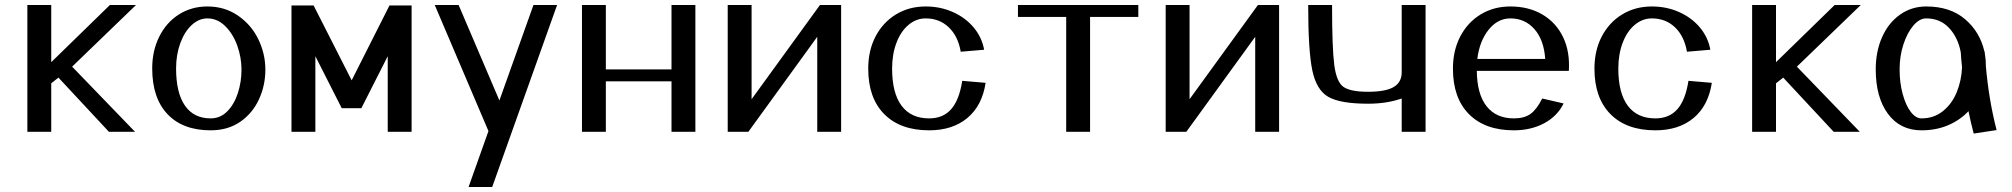

<svg xmlns="http://www.w3.org/2000/svg" viewBox="-20 -530 8090 772"><path d="M422 -510 186 -280V-510H90V0H186V-195L215 -218L418 0H523L270 -262L527 -510Z M814 -456Q854 -456 885.5 -425Q917 -394 934 -346.5Q951 -299 951 -250Q951 -201 936.5 -156Q922 -111 894 -82.5Q866 -54 827 -54Q759 -54 723.5 -105.5Q688 -157 688 -255Q688 -310 705 -356.5Q722 -403 751 -429.5Q780 -456 814 -456ZM592 -255Q592 -136 653.5 -71Q715 -6 827 -6Q896 -6 945.5 -40Q995 -74 1021 -130Q1047 -186 1047 -250Q1047 -314 1018.5 -372.5Q990 -431 936.5 -467.5Q883 -504 814 -504Q750 -504 699.5 -472Q649 -440 620.5 -383Q592 -326 592 -255Z M1394 -207 1241 -508H1152V0H1248V-304L1354 -95H1433L1539 -304V0H1635V-508H1546Z M1988 -126 1824 -510H1728L1944 -3L1864 222H1959L2220 -510H2125Z M2680 -251H2416V-510H2320V0H2416V-203H2680V0H2776V-510H2680Z M3002 -131V-510H2906V0H2989L3266 -382V0H3362V-510H3277Z M3471 -254Q3471 -136 3535.5 -71Q3600 -6 3716 -6Q3810 -6 3869.5 -55.5Q3929 -105 3943 -197L3849 -205Q3837 -128 3804.5 -91Q3772 -54 3716 -54Q3643 -54 3605 -105Q3567 -156 3567 -254Q3567 -312 3584.5 -358Q3602 -404 3633 -430Q3664 -456 3702 -456Q3757 -456 3794.5 -420.5Q3832 -385 3843 -322L3937 -330Q3928 -380 3895 -419.5Q3862 -459 3811.5 -481.5Q3761 -504 3702 -504Q3635 -504 3582.5 -472Q3530 -440 3500.5 -383.5Q3471 -327 3471 -254Z M4073 -510V-462H4267V0H4363V-462H4557V-510Z M4763 -131V-510H4667V0H4750L5027 -382V0H5123V-510H5038Z M5712 -510H5616V-239Q5616 -199 5583.5 -180Q5551 -161 5481 -161Q5410 -161 5382 -180.5Q5354 -200 5345 -268Q5336 -336 5336 -510H5240Q5240 -327 5256.5 -247.5Q5273 -168 5321 -140.5Q5369 -113 5481 -113Q5556 -113 5616 -134V0H5712Z M6193 -293H5920Q5929 -365 5965.5 -410.5Q6002 -456 6053 -456Q6112 -456 6150 -412.5Q6188 -369 6193 -293ZM6288 -245Q6293 -322 6265 -380.5Q6237 -439 6182 -471.5Q6127 -504 6053 -504Q5986 -504 5933.5 -472Q5881 -440 5851.5 -383.5Q5822 -327 5822 -254Q5822 -136 5886.5 -71Q5951 -6 6067 -6Q6136 -6 6189 -34.5Q6242 -63 6267 -114L6181 -134Q6159 -90 6134 -72Q6109 -54 6067 -54Q5996 -54 5957.5 -102.5Q5919 -151 5918 -245Z M6391 -254Q6391 -136 6455.5 -71Q6520 -6 6636 -6Q6730 -6 6789.5 -55.5Q6849 -105 6863 -197L6769 -205Q6757 -128 6724.5 -91Q6692 -54 6636 -54Q6563 -54 6525 -105Q6487 -156 6487 -254Q6487 -312 6504.5 -358Q6522 -404 6553 -430Q6584 -456 6622 -456Q6677 -456 6714.5 -420.5Q6752 -385 6763 -322L6857 -330Q6848 -380 6815 -419.5Q6782 -459 6731.5 -481.5Q6681 -504 6622 -504Q6555 -504 6502.5 -472Q6450 -440 6420.5 -383.5Q6391 -327 6391 -254Z M7357 -510 7121 -280V-510H7025V0H7121V-195L7150 -218L7353 0H7458L7205 -262L7462 -510Z M7869 -260Q7867 -207 7848 -160Q7829 -113 7792.5 -83.5Q7756 -54 7706 -54Q7683 -54 7663 -80Q7643 -106 7630.5 -151.5Q7618 -197 7618 -251Q7618 -305 7633.5 -352Q7649 -399 7673.5 -427.5Q7698 -456 7725 -456Q7781 -456 7817 -417.5Q7853 -379 7864 -319Q7865 -297 7869 -260ZM7916 7 8008 -7Q7977 -127 7965 -262Q7965 -290 7961 -313Q7960 -316 7960 -323H7959Q7941 -402 7881 -453Q7821 -504 7725 -504Q7666 -504 7619.5 -471Q7573 -438 7547.5 -380.5Q7522 -323 7522 -251Q7522 -139 7571 -72.5Q7620 -6 7706 -6Q7765 -6 7813 -26.5Q7861 -47 7895 -83Q7904 -37 7916 7Z"/></svg>

Font: LXGW Marker Gothic
Style: Regular
Weight: 400
Version: Version 1.001